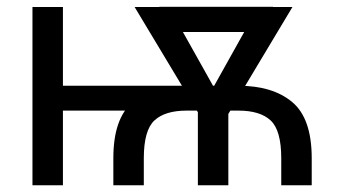

<svg xmlns="http://www.w3.org/2000/svg" viewBox="-20 -549 1017 569"><path d="M608.9 -294.9V-221.2H123.5V-294.9ZM166.5 -528.3V0H76.2V-528.3ZM406.2 0H315.9V-80.1Q315.9 -198.2 373.5 -246.6Q431.2 -294.9 533.2 -294.9H686.5Q788.1 -294.9 845.9 -246.6Q903.8 -198.2 903.8 -80.1V0H813.5V-80.1Q813.5 -162.6 782.2 -191.9Q751 -221.2 686.5 -221.2H533.2Q468.8 -221.2 437.5 -191.9Q406.2 -162.6 406.2 -80.1ZM789.1 -528.8V-454.1H452.1V-528.8ZM586.4 -244.1 745.1 -528.3H846.7L653.8 -206.5H599.1ZM480.5 -528.3 641.1 -241.7 627 -206.5H572.3L378.9 -528.3ZM656.7 -283.7V0H566.4V-283.7Z"/></svg>

Font: RobotoDEMO
Style: Regular
Weight: 400
Designer: Christian Robertson
Foundry: Google
Version: Version 2.136